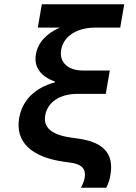

<svg xmlns="http://www.w3.org/2000/svg" viewBox="-20 -760 640 904"><path d="M158 -630H262C199 -603 158 -559 149 -504C139 -444 171 -400 239 -376L238 -372C144 -347 84 -287 70 -203C52 -93 126 -21 278 1L313 6C366 13 385 36 379 76C376 92 370 107 361 124H480C491 104 497 83 500 63C517 -36 468 -90 351 -107L316 -112C223 -125 183 -159 193 -217C203 -278 262 -318 343 -318H478L497 -428H370C300 -428 258 -467 268 -525C278 -588 341 -630 427 -630H546L565 -740H177Z"/></svg>

Font: CommitMono
Style: Bold Italic
Weight: 700
Monospace: yes
Designer: Eigil Nikolajsen
Foundry: Eigil Nikolajsen
Version: Version 1.143